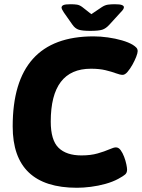

<svg xmlns="http://www.w3.org/2000/svg" viewBox="-20 -880 671 908"><path d="M344 8Q40 8 40 -282Q40 -708 422 -708Q455 -708 490.5 -703Q526 -698 557 -689Q588 -680 608 -668Q619 -661 625 -654.5Q631 -648 631 -638Q631 -629 624 -611Q617 -593 606 -573.5Q595 -554 583 -540Q571 -526 560 -526Q548 -526 528 -533.5Q508 -541 479 -548Q450 -555 410 -555Q220 -555 220 -305Q220 -217 257 -181Q294 -145 365 -145Q409 -145 442 -154.5Q475 -164 496.5 -173.5Q518 -183 528 -183Q541 -183 550.5 -170Q560 -157 567 -138.5Q574 -120 577.5 -103Q581 -86 581 -78Q581 -63 572 -55Q563 -47 539 -34Q513 -20 479 -10.5Q445 -1 409.5 3.5Q374 8 344 8ZM523 -860Q548 -860 557 -856Q566 -852 566 -846Q566 -842 563 -836.5Q560 -831 550 -821L498 -764Q481 -745 463.5 -739.5Q446 -734 407 -734Q370 -734 352.5 -739.5Q335 -745 322 -764L282 -821Q276 -830 273.5 -835.5Q271 -841 271 -843Q271 -852 280 -856Q289 -860 314 -860Q332 -860 344.5 -858Q357 -856 370 -846L412 -813L461 -846Q476 -856 490.5 -858Q505 -860 523 -860Z"/></svg>

Font: Asap ExtraBold
Style: Italic
Weight: 800
Italic angle: -6°
Designer: Pablo Cosgaya
Foundry: Omnibus-Type
Version: Version 3.001; ttfautohint (v1.8.4.7-5d5b)